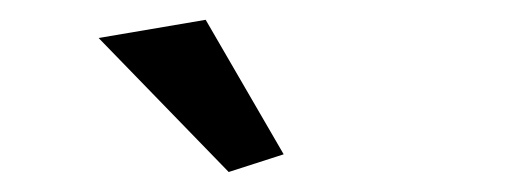

<svg xmlns="http://www.w3.org/2000/svg" viewBox="-20 -550 510 191"><path d="M207.5 -378.9 78.1 -512.2 184.6 -530.3 262.2 -396.5Z"/></svg>

Font: Lateef ExtraBold
Style: Regular
Weight: 800
Designer: SIL International
Foundry: SIL International
Version: Version 4.200